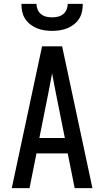

<svg xmlns="http://www.w3.org/2000/svg" viewBox="-20 -975 540 995"><path d="M41 0 198 -735H302L459 0H367L331 -180H169L133 0ZM316 -260 270 -490Q265 -516 260 -542Q255 -568 250 -595Q245 -568 240 -542Q235 -516 230 -490L184 -260ZM250 -815Q230 -815 210 -818Q190 -821 171.5 -828.5Q153 -836 137 -848.5Q121 -861 110 -878Q99 -895 95 -915Q91 -935 91 -955H169Q169 -940 175 -925.5Q181 -911 193 -901.5Q205 -892 220 -888.5Q235 -885 250 -885Q265 -885 280 -888.5Q295 -892 307 -901.5Q319 -911 325 -925.5Q331 -940 331 -955H409Q409 -935 405 -915Q401 -895 390 -878Q379 -861 363 -848.5Q347 -836 328.5 -828.5Q310 -821 290 -818Q270 -815 250 -815Z"/></svg>

Font: Iosevka Custom Medium
Style: Regular
Weight: 500
Monospace: yes
Designer: Belleve Invis
Foundry: Belleve Invis
Version: Version 32.5.0; ttfautohint (v1.8.4)